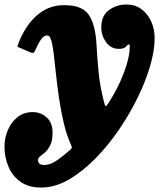

<svg xmlns="http://www.w3.org/2000/svg" viewBox="-93 -565 712 853"><path d="M434.5 -348Q399.5 -348 378 -378Q356.5 -408 357 -444Q357.5 -496.5 391.8 -520.8Q426 -545 469 -545Q507.5 -545 535.5 -524.2Q563.5 -503.5 578.8 -469.5Q594 -435.5 594 -395Q594 -339.5 573.5 -270.2Q553 -201 517 -128Q481 -55 433.5 14Q386 83 331.2 138.8Q276.5 194.5 219.2 229Q162 263.5 106.5 267.5Q43 272 3.2 246Q-36.5 220 -55 176.5Q-73.5 133 -73 86Q-73 48 -58.2 13Q-43.5 -22 -15.2 -44.5Q13 -67 52.5 -67Q88 -67 114.8 -43Q141.5 -19 140.5 27Q140 61 130 80.8Q120 100.5 107.5 111.5Q95 122.5 85.5 129.5Q76 136.5 76 145Q75.5 168 103.5 168Q131 168 161 146.8Q191 125.5 217.5 102Q225 94.5 226.2 92.2Q227.5 90 223 79.5Q203.5 37 190.8 -16.2Q178 -69.5 169.8 -125.5Q161.5 -181.5 156 -233.2Q150.5 -285 145.8 -324.8Q141 -364.5 135 -385Q132.5 -393 128.8 -400.2Q125 -407.5 113.5 -407.5Q102.5 -407.5 90.2 -391Q78 -374.5 61.5 -337.5Q58.5 -330.5 53.8 -330Q49 -329.5 41.5 -332.5L-8 -354Q-17 -357 -15.2 -361.2Q-13.5 -365.5 -10.5 -374Q19.5 -451.5 71 -496.8Q122.5 -542 190.5 -542Q236.5 -542 262.8 -530.2Q289 -518.5 302.5 -497.5Q316 -476.5 324 -447.5Q333.5 -412 336.2 -360Q339 -308 345 -245Q351 -182 369 -112Q373.5 -94 376.5 -93.2Q379.5 -92.5 388.5 -106.5Q431 -172 457.2 -241Q483.5 -310 483.5 -359Q483.5 -368 480 -368Q475 -368 471.5 -363Q468 -358 460.2 -353Q452.5 -348 434.5 -348Z"/></svg>

Font: Besley* Narrow Fatface
Style: Italic
Weight: 900
Width: 4
Italic angle: -13°
Designer: Owen Earl
Foundry: indestructible type*
Version: Version 3.000; ttfautohint (v1.8.3)